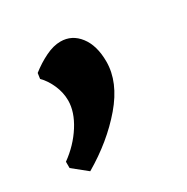

<svg xmlns="http://www.w3.org/2000/svg" viewBox="-104 -211 413 424"><g transform="rotate(-30 103.0 0.5)"><path d="M99 -140Q128 -140 146.5 -116Q165 -92 165 -51Q165 1 121.5 52Q78 103 13 141L-23 112V96Q9 73 29 41.5Q49 10 49 -19Q49 -39 40.5 -58.5Q32 -78 19 -91L21 -105Q40 -120 60.5 -130Q81 -140 99 -140Z"/></g></svg>

Font: Alegreya
Style: Bold Italic
Weight: 700
Italic angle: -7°
Designer: Juan Pablo del Peral
Foundry: Huerta Tipografica
Version: Version 2.007; ttfautohint (v1.6)